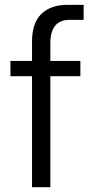

<svg xmlns="http://www.w3.org/2000/svg" viewBox="-20 -779 374 799"><path d="M23.4 -461.9V-525.4H113.3V-606.4Q113.3 -683.6 152.3 -721.2Q191.4 -758.8 259.8 -758.8H328.1V-696.3H269.5Q189.5 -696.3 189.5 -598.6V-525.4H314.5V-461.9H189.5V0H113.3V-461.9Z"/></svg>

Font: Gothic A1
Style: Regular
Weight: 400
Designer: HanYang I&C Co.,Ltd.
Foundry: HanYang I&C Co.,Ltd.
Version: Version 2.50